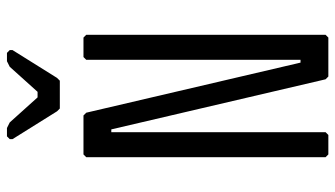

<svg xmlns="http://www.w3.org/2000/svg" viewBox="-226 -738 964 552"><g transform="rotate(-90 256.0 -462.0)"><path d="M88 0 80 -8V-696L88 -704H200L208 -696L352 -80H360V-696L368 -704H424L432 -696V-8L424 0H312L304 -8L160 -624H152V-8L144 0ZM220 -772 212 -780 132 -908V-916L140 -924H164L180 -916L252 -836H268L340 -916L356 -924H380L388 -916V-908L308 -780L300 -772Z"/></g></svg>

Font: Hasubi Mono
Style: Regular
Weight: 400
Designer: Eli Heuer
Foundry: Eli Heuer
Version: Version 1.000